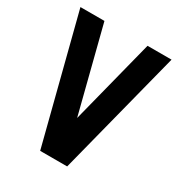

<svg xmlns="http://www.w3.org/2000/svg" viewBox="-169 -832 888 949"><g transform="rotate(30 275.0 -357.5)"><path d="M275 -232 398 -715H535L352 0H198L15 -715H152Z"/></g></svg>

Font: Akshar SemiBold
Style: Regular
Weight: 600
Designer: Tall Chai
Foundry: Tall Chai
Version: Version 1.000